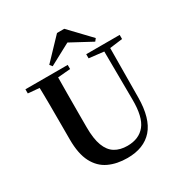

<svg xmlns="http://www.w3.org/2000/svg" viewBox="-219 -1133 1256 1318"><g transform="rotate(-30 409.0 -474.0)"><path d="M477.8 -967 633.4 -803.8 617.8 -784.1 409.4 -896.1H489.3L280.5 -784.1L264.8 -803.8L420.4 -967ZM411.6 18.6Q328.6 18.6 265.1 -11.1Q201.7 -40.8 166.3 -108.6Q130.9 -176.3 130.9 -290V-400.9Q130.9 -485.1 130.6 -570.6Q130.2 -656.1 127.5 -740.5H274.9Q273.9 -656.3 273.4 -571.6Q272.9 -486.9 272.9 -400.9V-305Q272.9 -213.4 293.8 -158.2Q314.7 -102.9 355.1 -78.4Q395.4 -53.9 453 -53.9Q545.1 -53.9 593.5 -114Q641.9 -174.1 640.5 -312.5L637.5 -740.5H685.2L682 -304.3Q680.6 -138.8 611.5 -60.1Q542.4 18.6 411.6 18.6ZM39.2 -707.9V-740.5H374.4V-707.9L218.8 -694.2H191.8ZM521.1 -707.9V-740.5H786.3V-707.9L674.7 -693.5H646.5Z"/></g></svg>

Font: Noto Serif JP
Style: Regular
Weight: 200
Designer: Ryoko NISHIZUKA 西塚涼子 (kana & ideographs); Frank Grießhammer (Latin, Greek & Cyrillic); Wenlong ZHANG 张文龙 (bopomofo); San
Foundry: Adobe
Version: Version 2.001;hotconv 1.1.0;makeotfexe 2.6.0